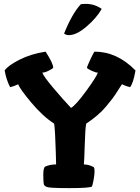

<svg xmlns="http://www.w3.org/2000/svg" viewBox="-20 -968 722 989"><path d="M4 -605Q21 -630 79.5 -660Q138 -690 215 -702Q254 -641 254 -620Q254 -615 229 -603Q211 -594 198 -594Q204 -575 255.5 -514Q307 -453 346 -412Q371 -427 424 -499.5Q477 -572 484 -594Q472 -594 453 -603Q429 -614 428 -619Q429 -627 446 -663Q463 -699 467 -702Q583 -702 678 -605Q666 -538 650 -519Q631 -523 608 -534Q604 -528 587.5 -502Q571 -476 559 -460Q547 -444 526.5 -419.5Q506 -395 480 -373Q454 -351 424 -331Q419 -308 416.5 -222Q414 -136 412 -121Q437 -121 463 -107Q467 -103 467 -86Q467 -67 462 -41Q457 -15 454 -8Q447 1 336 1Q300 1 284 0.5Q268 0 248.5 -1Q229 -2 220 -5.5Q211 -9 207 -15Q203 -25 203 -65Q203 -101 211 -109Q236 -121 269 -121Q269 -132 267.5 -181Q266 -230 264 -270.5Q262 -311 259 -331Q199 -370 139.5 -441.5Q80 -513 74 -534Q51 -523 32 -519Q12 -558 4 -605ZM310 -795Q351 -897 396 -946Q405 -948 423 -948Q467 -948 504 -922Q477 -875 425.5 -831Q374 -787 335 -787Q321 -787 310 -795Z"/></svg>

Font: Gorditas
Style: Regular
Weight: 400
Designer: Gustavo Dipre (gbrenda1987@gmail.com)
Foundry: Gustavo Dipre (gbrenda1987@gmail.com)
Version: Version 1.001